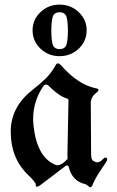

<svg xmlns="http://www.w3.org/2000/svg" viewBox="-20 -777 500 820"><path d="M234.4 -757.3Q282.2 -757.3 316.4 -725.1Q350.1 -692.9 350.1 -647.5Q350.1 -601.6 316.4 -569.3Q282.2 -537.1 234.4 -537.1Q186.5 -537.1 152.8 -569.3Q119.1 -601.6 119.1 -647.5Q119.1 -692.9 152.8 -725.1Q186.5 -757.3 234.4 -757.3ZM234.4 -724.6Q209.5 -724.6 204.1 -701.7Q199.2 -679.2 199.2 -646Q199.2 -611.8 204.1 -590.3Q209.5 -567.4 234.4 -567.4Q259.8 -567.4 265.1 -590.3Q270 -611.8 270 -646Q270 -679.2 265.1 -701.7Q259.8 -724.6 234.4 -724.6ZM260.7 -68.8Q235.8 -49.8 206.1 -27.1Q176.3 -4.4 150.9 14.6Q143.1 20.5 138.2 20.5Q137.7 20.5 135.3 20Q132.8 19.5 132.8 14.2V13.2V12.7V12.2V11.7Q132.8 1.5 102.5 -27.3Q25.9 -99.6 25.9 -213.4V-217.3V-217.8V-218.8V-219.2V-220.2V-220.7V-221.2V-221.7Q28.8 -323.7 121.1 -395Q149.4 -417 174.1 -440.7Q198.7 -464.4 217.8 -498.5Q221.2 -506.3 227.5 -506.3Q232.4 -506.3 239.3 -499.5Q312.5 -416 387.7 -400.4Q400.9 -398.4 400.9 -392.6Q400.9 -388.7 392.6 -381.8Q370.1 -365.2 367.7 -340.8V-339.8L369.1 -116.7Q369.1 -93.8 379.9 -88.9Q390.6 -83.5 395 -83.5Q407.2 -83.5 420.9 -98.6Q426.3 -104 430.2 -104Q432.6 -104 435.3 -102.3Q438 -100.6 438 -96.7Q438 -93.3 435.1 -87.9Q417.5 -61.5 401.1 -36.4Q384.8 -11.2 373.5 16.6L373 17.1Q369.6 22.9 365.7 22.9Q361.8 22.9 356.4 17.1Q351.6 11.7 343.8 9.3Q288.1 -3.4 273.4 -64.5Q272.9 -66.9 268.6 -70.3H267.6H267.1H266.6Q263.7 -70.3 260.7 -68.8ZM266.1 -356.4Q235.4 -364.7 195.3 -403.3Q184.1 -416 176.3 -416Q169.4 -416 164.1 -407.7Q121.6 -344.2 121.6 -270Q121.6 -261.7 122.1 -253.7Q122.6 -245.6 123.5 -237.3Q138.7 -104.5 217.3 -72.8Q217.8 -72.8 218.3 -72.3Q223.1 -71.3 225.6 -71.3Q243.2 -71.3 266.6 -96.2Q268.6 -98.6 268.6 -101.6Q268.1 -105.5 268.1 -111.1Q268.1 -116.7 268.1 -124.5L272.5 -348.6Q272.5 -354.5 266.1 -356.4Z"/></svg>

Font: UnifrakturMaguntia sl
Style: Regular
Weight: 400
Designer: j. 'mach' wust, based on a font by Peter Wiegel, original typeface by Carl Albert Fahrenwaldt 1901
Version: Version 2010-11-24